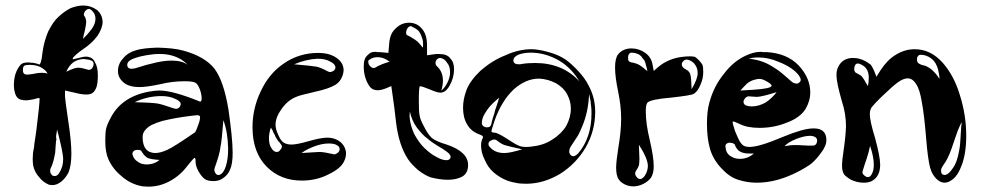

<svg xmlns="http://www.w3.org/2000/svg" viewBox="-20 -743 3620 708"><path d="M190.4 -265.6C205.1 -210 212.9 -173.8 212.9 -155.3C212.9 -136.7 208 -120.1 197.3 -103.5C192.4 -96.7 187.5 -93.8 181.6 -93.8C176.8 -93.8 171.9 -95.7 169.9 -99.6C166 -103.5 165 -108.4 165 -113.3C165 -118.2 166 -121.1 167 -123C171.9 -131.8 174.8 -141.6 177.7 -152.3C180.7 -163.1 181.6 -171.9 183.6 -180.7C183.6 -189.5 185.5 -203.1 186.5 -221.7C187.5 -224.6 188.5 -228.5 187.5 -232.4C186.5 -236.3 186.5 -240.2 187.5 -246.1C188.5 -250 189.5 -256.8 190.4 -265.6ZM88.9 -503.9C107.4 -503.9 124 -500 136.7 -491.2C146.5 -484.4 152.3 -478.5 155.3 -471.7C150.4 -473.6 142.6 -474.6 133.8 -474.6C126 -474.6 116.2 -473.6 103.5 -470.7C91.8 -468.8 84 -467.8 80.1 -467.8C75.2 -467.8 71.3 -468.8 68.4 -471.7C65.4 -474.6 64.5 -478.5 64.5 -485.4C64.5 -494.1 66.4 -499 70.3 -501C73.2 -502.9 80.1 -503.9 88.9 -503.9ZM224.6 -478.5C237.3 -508.8 258.8 -524.4 289.1 -525.4C300.8 -524.4 310.5 -522.5 317.4 -519.5C322.3 -517.6 325.2 -513.7 325.2 -506.8C325.2 -502 323.2 -497.1 320.3 -492.2C316.4 -487.3 312.5 -485.4 308.6 -485.4H306.6C303.7 -486.3 297.9 -487.3 289.1 -490.2C281.2 -492.2 275.4 -493.2 271.5 -493.2H264.6C255.9 -492.2 242.2 -487.3 224.6 -478.5ZM308.6 -710C312.5 -710 317.4 -706.1 323.2 -699.2C329.1 -692.4 332 -683.6 332 -673.8C332 -658.2 324.2 -641.6 308.6 -624C306.6 -621.1 298.8 -612.3 286.1 -599.6C287.1 -606.4 289.1 -617.2 293 -630.9C295.9 -645.5 297.9 -655.3 297.9 -662.1C297.9 -667 296.9 -670.9 295.9 -673.8C295.9 -674.8 294.9 -676.8 293.9 -679.7C293 -682.6 292 -683.6 291 -682.6C290 -685.5 289.1 -687.5 289.1 -688.5C289.1 -693.4 291 -698.2 294.9 -703.1C299.8 -708 303.7 -710 308.6 -710ZM337.9 -706.1C323.2 -716.8 305.7 -722.7 287.1 -722.7C271.5 -722.7 255.9 -718.8 240.2 -712.9C225.6 -705.1 210.9 -695.3 196.3 -681.6C181.6 -668.9 169.9 -650.4 158.2 -627.9C148.4 -605.5 140.6 -579.1 136.7 -549.8C133.8 -519.5 128.9 -504.9 124 -504.9L123 -505.9H122.1L120.1 -506.8C119.1 -507.8 117.2 -507.8 114.3 -508.8C111.3 -509.8 108.4 -509.8 105.5 -510.7C101.6 -511.7 97.7 -511.7 93.8 -511.7C90.8 -512.7 86.9 -512.7 83 -512.7C70.3 -512.7 60.5 -509.8 55.7 -503.9C47.9 -495.1 42 -484.4 37.1 -470.7C33.2 -457 31.2 -443.4 31.2 -429.7C31.2 -417 33.2 -405.3 37.1 -394.5C41 -384.8 46.9 -378.9 54.7 -376C61.5 -374 68.4 -373 75.2 -373C83 -373 92.8 -375 104.5 -377C116.2 -380.9 123 -381.8 124 -381.8C125 -381.8 126 -380.9 126 -377.9C126 -365.2 122.1 -327.1 114.3 -264.6C113.3 -254.9 111.3 -243.2 109.4 -230.5C107.4 -216.8 105.5 -207 105.5 -200.2C103.5 -193.4 103.5 -186.5 101.6 -177.7C101.6 -168.9 100.6 -162.1 100.6 -156.2C100.6 -145.5 101.6 -137.7 102.5 -131.8C106.4 -115.2 113.3 -101.6 125 -88.9C134.8 -76.2 146.5 -68.4 157.2 -63.5C160.2 -61.5 166 -60.5 172.9 -60.5C184.6 -60.5 195.3 -64.5 207 -74.2C216.8 -82 225.6 -93.8 232.4 -106.4C239.3 -123 243.2 -146.5 243.2 -176.8C243.2 -207 239.3 -248 231.4 -298.8C223.6 -351.6 219.7 -380.9 219.7 -387.7V-409.2L258.8 -400.4C273.4 -396.5 286.1 -394.5 298.8 -394.5C309.6 -394.5 316.4 -396.5 321.3 -400.4C326.2 -403.3 330.1 -409.2 334 -417C338.9 -427.7 340.8 -444.3 340.8 -465.8C340.8 -484.4 337.9 -501 330.1 -513.7C324.2 -527.3 312.5 -534.2 295.9 -534.2C292 -534.2 285.2 -533.2 274.4 -530.3L250 -524.4C249 -524.4 248 -525.4 248 -526.4C248 -529.3 252 -534.2 259.8 -541C267.6 -547.9 276.4 -554.7 286.1 -561.5C308.6 -576.2 326.2 -592.8 339.8 -611.3C351.6 -629.9 358.4 -646.5 358.4 -663.1C357.4 -680.7 350.6 -695.3 337.9 -706.1Z M655.3 -556.6C629.9 -563.5 598.6 -566.4 560.5 -567.4C527.3 -566.4 502 -563.5 484.4 -558.6C462.9 -552.7 446.3 -543 433.6 -527.3C420.9 -513.7 415 -498 415 -481.4C415 -460.9 424.8 -445.3 444.3 -432.6C457 -425.8 472.7 -421.9 493.2 -421.9C513.7 -421.9 539.1 -425.8 571.3 -432.6C599.6 -439.5 628.9 -443.4 661.1 -443.4C681.6 -443.4 695.3 -441.4 701.2 -437.5C707 -434.6 711.9 -425.8 716.8 -414.1C721.7 -400.4 723.6 -389.6 723.6 -380.9C723.6 -372.1 721.7 -368.2 717.8 -368.2H716.8L715.8 -369.1C650.4 -395.5 601.6 -409.2 567.4 -409.2C558.6 -409.2 546.9 -408.2 530.3 -405.3C460 -392.6 412.1 -358.4 385.7 -303.7C377.9 -289.1 373 -276.4 371.1 -267.6C369.1 -257.8 368.2 -243.2 368.2 -223.6C368.2 -195.3 372.1 -172.9 379.9 -155.3C390.6 -131.8 406.2 -111.3 427.7 -93.8C447.3 -76.2 469.7 -64.5 493.2 -58.6C502.9 -55.7 514.6 -54.7 527.3 -54.7C554.7 -54.7 581.1 -61.5 606.4 -75.2C631.8 -88.9 654.3 -108.4 672.9 -133.8C687.5 -152.3 696.3 -161.1 697.3 -161.1C700.2 -161.1 701.2 -156.2 701.2 -147.5C701.2 -136.7 704.1 -126 710.9 -113.3C717.8 -100.6 724.6 -91.8 732.4 -85C740.2 -78.1 752 -75.2 766.6 -75.2C779.3 -75.2 790 -78.1 797.9 -83C812.5 -91.8 822.3 -102.5 828.1 -117.2C835 -131.8 837.9 -152.3 837.9 -179.7C837.9 -217.8 832 -271.5 822.3 -339.8C810.5 -410.2 793.9 -459 770.5 -490.2C747.1 -519.5 709 -542 655.3 -556.6ZM487.3 -190.4C496.1 -190.4 501 -188.5 502 -184.6C509.8 -171.9 517.6 -164.1 525.4 -160.2C533.2 -157.2 547.9 -154.3 568.4 -153.3C555.7 -142.6 540 -136.7 520.5 -136.7C507.8 -136.7 497.1 -139.6 488.3 -146.5C478.5 -152.3 471.7 -161.1 468.8 -172.9C467.8 -177.7 468.8 -182.6 472.7 -185.5C475.6 -188.5 480.5 -190.4 487.3 -190.4ZM803.7 -299.8C814.5 -271.5 820.3 -236.3 821.3 -195.3C821.3 -168.9 818.4 -147.5 812.5 -128.9C806.6 -111.3 798.8 -101.6 790 -98.6L788.1 -97.7H786.1C781.2 -97.7 777.3 -99.6 775.4 -103.5C771.5 -107.4 770.5 -112.3 770.5 -117.2C770.5 -121.1 771.5 -125 773.4 -128.9C784.2 -159.2 791 -182.6 793 -201.2C796.9 -218.8 799.8 -252 803.7 -299.8ZM689.5 -316.4C700.2 -317.4 706.1 -318.4 708 -318.4C714.8 -317.4 717.8 -315.4 717.8 -311.5C717.8 -302.7 714.8 -291 709 -277.3C704.1 -262.7 700.2 -254.9 697.3 -253.9C647.5 -219.7 614.3 -198.2 596.7 -190.4C580.1 -182.6 564.5 -178.7 551.8 -178.7C521.5 -179.7 505.9 -199.2 505.9 -237.3C505.9 -247.1 508.8 -255.9 515.6 -263.7C521.5 -270.5 529.3 -277.3 539.1 -282.2C548.8 -287.1 562.5 -292 578.1 -296.9C595.7 -300.8 611.3 -304.7 628.9 -307.6C644.5 -310.5 665 -313.5 689.5 -316.4ZM575.2 -388.7C593.8 -388.7 610.4 -385.7 625 -378.9C639.6 -373 646.5 -366.2 646.5 -358.4C645.5 -354.5 644.5 -351.6 643.6 -349.6C637.7 -341.8 629.9 -339.8 619.1 -343.8C591.8 -353.5 572.3 -359.4 560.5 -361.3C547.9 -363.3 520.5 -365.2 476.6 -366.2C507.8 -380.9 541 -388.7 575.2 -388.7ZM468.8 -525.4C469.7 -526.4 473.6 -527.3 482.4 -530.3C490.2 -533.2 502 -536.1 518.6 -539.1C535.2 -542 550.8 -543.9 566.4 -543.9H570.3C601.6 -543.9 628.9 -536.1 651.4 -521.5C661.1 -514.6 668 -508.8 671.9 -503.9C658.2 -514.6 638.7 -519.5 613.3 -519.5H610.4C580.1 -519.5 536.1 -509.8 478.5 -491.2C471.7 -490.2 466.8 -489.3 465.8 -489.3C455.1 -489.3 449.2 -494.1 449.2 -503.9C449.2 -512.7 456.1 -520.5 468.8 -525.4Z M1091.8 -178.7C1106.4 -189.5 1123 -197.3 1141.6 -204.1C1160.2 -210.9 1176.8 -213.9 1192.4 -213.9C1205.1 -213.9 1215.8 -211.9 1221.7 -208C1229.5 -204.1 1232.4 -199.2 1232.4 -193.4C1232.4 -188.5 1230.5 -183.6 1225.6 -179.7C1220.7 -175.8 1216.8 -173.8 1211.9 -173.8C1210 -173.8 1209 -173.8 1208 -174.8C1186.5 -179.7 1169.9 -182.6 1158.2 -182.6C1157.2 -182.6 1134.8 -181.6 1091.8 -178.7ZM979.5 -272.5C980.5 -269.5 982.4 -265.6 985.4 -261.7C987.3 -255.9 988.3 -252.9 989.3 -252C990.2 -251 991.2 -248 993.2 -246.1C994.1 -242.2 995.1 -240.2 995.1 -240.2C996.1 -238.3 997.1 -237.3 998 -235.4C999 -233.4 1000 -231.4 1001 -230.5C1002 -228.5 1002.9 -226.6 1003.9 -225.6C1004.9 -224.6 1006.8 -222.7 1006.8 -221.7C1008.8 -220.7 1009.8 -218.8 1010.7 -217.8C1016.6 -210.9 1019.5 -206.1 1019.5 -203.1C1019.5 -199.2 1017.6 -194.3 1012.7 -189.5C1009.8 -184.6 1004.9 -182.6 1000 -182.6C993.2 -182.6 986.3 -187.5 980.5 -197.3C974.6 -206.1 971.7 -218.8 971.7 -233.4C971.7 -240.2 972.7 -249 974.6 -257.8C975.6 -264.6 977.5 -269.5 979.5 -272.5ZM1064.5 -505.9C1094.7 -518.6 1124 -525.4 1151.4 -526.4C1169.9 -526.4 1185.5 -523.4 1198.2 -515.6C1210.9 -509.8 1216.8 -502 1216.8 -494.1C1216.8 -489.3 1214.8 -486.3 1211.9 -483.4C1203.1 -476.6 1195.3 -475.6 1187.5 -480.5C1170.9 -489.3 1157.2 -495.1 1147.5 -497.1C1137.7 -499 1110.4 -502 1064.5 -505.9ZM1211.9 -535.2C1196.3 -543.9 1176.8 -547.9 1153.3 -547.9C1107.4 -547.9 1064.5 -535.2 1026.4 -508.8C990.2 -484.4 961.9 -450.2 941.4 -406.2C920.9 -363.3 911.1 -319.3 911.1 -273.4C911.1 -211.9 928.7 -163.1 963.9 -127.9C998 -93.8 1041 -77.1 1092.8 -77.1C1127 -77.1 1159.2 -84 1188.5 -98.6C1219.7 -113.3 1239.3 -128.9 1248 -146.5C1252.9 -156.2 1255.9 -166 1255.9 -176.8C1255.9 -191.4 1250 -205.1 1239.3 -215.8C1225.6 -228.5 1208 -235.4 1186.5 -235.4C1171.9 -235.4 1149.4 -231.4 1119.1 -222.7C1088.9 -213.9 1067.4 -210 1055.7 -210C1044.9 -210 1035.2 -211.9 1028.3 -215.8C1020.5 -219.7 1012.7 -229.5 1006.8 -244.1C999 -259.8 996.1 -272.5 996.1 -283.2C996.1 -301.8 1003.9 -321.3 1018.6 -341.8C1034.2 -363.3 1051.8 -377.9 1072.3 -385.7C1079.1 -389.6 1102.5 -395.5 1140.6 -404.3C1176.8 -412.1 1201.2 -420.9 1215.8 -429.7C1230.5 -438.5 1240.2 -452.1 1245.1 -470.7C1246.1 -476.6 1247.1 -480.5 1247.1 -483.4C1247.1 -504.9 1235.4 -522.5 1211.9 -535.2Z M1491.2 -332C1496.1 -310.5 1503.9 -291 1516.6 -273.4C1529.3 -256.8 1542 -242.2 1555.7 -232.4C1569.3 -220.7 1583 -211.9 1595.7 -204.1C1609.4 -196.3 1620.1 -189.5 1628.9 -182.6C1637.7 -175.8 1641.6 -169.9 1641.6 -165C1641.6 -162.1 1640.6 -160.2 1639.6 -158.2C1636.7 -154.3 1632.8 -152.3 1626 -152.3C1616.2 -152.3 1603.5 -156.2 1589.8 -164.1C1574.2 -171.9 1560.5 -182.6 1545.9 -196.3C1531.2 -210 1519.5 -227.5 1507.8 -248C1498 -269.5 1491.2 -292 1490.2 -314.5ZM1590.8 -499C1587.9 -502 1585.9 -505.9 1585.9 -510.7C1585.9 -515.6 1587.9 -520.5 1590.8 -523.4C1593.8 -527.3 1598.6 -529.3 1603.5 -529.3C1613.3 -528.3 1622.1 -522.5 1629.9 -509.8C1636.7 -502 1639.6 -490.2 1639.6 -475.6C1639.6 -462.9 1635.7 -449.2 1628.9 -436.5C1622.1 -423.8 1615.2 -415 1607.4 -409.2C1611.3 -422.9 1613.3 -434.6 1613.3 -445.3C1613.3 -467.8 1605.5 -486.3 1590.8 -499ZM1372.1 -532.2C1382.8 -532.2 1394.5 -529.3 1406.2 -522.5C1411.1 -519.5 1414.1 -516.6 1417 -515.6C1407.2 -512.7 1398.4 -509.8 1390.6 -506.8C1382.8 -503.9 1376 -500 1371.1 -498C1366.2 -494.1 1362.3 -493.2 1359.4 -492.2H1357.4C1352.5 -492.2 1348.6 -495.1 1343.8 -500C1339.8 -504.9 1337.9 -510.7 1337.9 -515.6C1337.9 -518.6 1338.9 -521.5 1341.8 -522.5C1350.6 -529.3 1361.3 -532.2 1372.1 -532.2ZM1481.4 -613.3C1478.5 -614.3 1477.5 -618.2 1477.5 -623C1477.5 -627.9 1479.5 -633.8 1482.4 -638.7C1486.3 -643.6 1490.2 -646.5 1494.1 -646.5H1497.1C1498 -645.5 1500 -644.5 1502 -642.6C1504.9 -642.6 1508.8 -639.6 1513.7 -636.7C1518.6 -633.8 1523.4 -629.9 1526.4 -625C1529.3 -620.1 1533.2 -614.3 1535.2 -605.5C1539.1 -597.7 1540 -588.9 1540 -580.1V-575.2C1540 -572.3 1540 -569.3 1539.1 -567.4C1531.2 -577.1 1524.4 -585 1519.5 -589.8C1513.7 -594.7 1504.9 -600.6 1493.2 -607.4ZM1554.7 -574.2C1554.7 -602.5 1548.8 -623 1535.2 -637.7C1523.4 -652.3 1506.8 -659.2 1488.3 -659.2C1475.6 -659.2 1463.9 -656.2 1453.1 -649.4C1441.4 -641.6 1432.6 -632.8 1425.8 -622.1C1419.9 -611.3 1416 -597.7 1415 -580.1L1412.1 -547.9L1380.9 -550.8C1377.9 -550.8 1375 -550.8 1371.1 -550.8C1368.2 -551.8 1365.2 -551.8 1364.3 -551.8C1357.4 -551.8 1351.6 -550.8 1347.7 -548.8C1344.7 -547.9 1339.8 -543.9 1335 -539.1C1329.1 -533.2 1325.2 -527.3 1324.2 -521.5C1322.3 -516.6 1321.3 -507.8 1321.3 -497.1C1321.3 -482.4 1323.2 -468.8 1328.1 -454.1C1333 -439.5 1338.9 -428.7 1346.7 -419.9C1353.5 -413.1 1362.3 -410.2 1373 -410.2C1381.8 -410.2 1392.6 -413.1 1405.3 -418L1422.9 -425.8L1428.7 -384.8C1431.6 -367.2 1435.5 -335.9 1440.4 -292C1447.3 -235.4 1461.9 -190.4 1484.4 -156.2C1494.1 -141.6 1506.8 -128.9 1522.5 -115.2C1538.1 -103.5 1553.7 -93.8 1568.4 -88.9C1591.8 -83 1612.3 -80.1 1630.9 -80.1C1652.3 -80.1 1669.9 -84 1684.6 -91.8C1699.2 -100.6 1706.1 -114.3 1706.1 -134.8C1706.1 -167 1679.7 -192.4 1627 -210C1600.6 -217.8 1583 -225.6 1572.3 -234.4C1562.5 -243.2 1552.7 -257.8 1542 -279.3C1533.2 -295.9 1528.3 -308.6 1527.3 -317.4C1525.4 -326.2 1524.4 -343.8 1524.4 -368.2C1524.4 -403.3 1525.4 -421.9 1528.3 -424.8H1530.3C1534.2 -424.8 1545.9 -420.9 1565.4 -413.1C1583 -405.3 1595.7 -401.4 1603.5 -401.4H1604.5C1617.2 -401.4 1628.9 -410.2 1638.7 -428.7C1649.4 -448.2 1654.3 -467.8 1654.3 -488.3C1654.3 -503.9 1650.4 -517.6 1640.6 -527.3C1632.8 -539.1 1618.2 -543.9 1597.7 -543.9C1590.8 -543.9 1585 -543.9 1581.1 -543L1554.7 -539.1Z M1802.7 -228.5C1806.6 -228.5 1809.6 -227.5 1811.5 -225.6C1822.3 -216.8 1832 -210.9 1840.8 -208C1849.6 -205.1 1871.1 -200.2 1905.3 -192.4C1877 -183.6 1854.5 -178.7 1839.8 -178.7C1815.4 -178.7 1797.9 -186.5 1785.2 -202.1C1782.2 -205.1 1781.2 -208 1781.2 -211.9C1781.2 -216.8 1783.2 -220.7 1788.1 -223.6C1793 -226.6 1797.9 -228.5 1802.7 -228.5ZM1820.3 -382.8C1819.3 -377 1816.4 -367.2 1811.5 -353.5C1806.6 -339.8 1803.7 -330.1 1802.7 -324.2C1799.8 -317.4 1797.9 -308.6 1794.9 -298.8C1792 -287.1 1791 -282.2 1791 -283.2C1789.1 -276.4 1784.2 -273.4 1775.4 -273.4C1770.5 -273.4 1766.6 -275.4 1762.7 -277.3C1758.8 -281.2 1756.8 -284.2 1756.8 -289.1C1756.8 -299.8 1759.8 -310.5 1766.6 -322.3C1773.4 -334 1780.3 -343.8 1787.1 -351.6C1793.9 -359.4 1805.7 -370.1 1820.3 -382.8ZM2152.3 -396.5 2153.3 -391.6C2154.3 -388.7 2154.3 -385.7 2155.3 -381.8L2158.2 -367.2C2158.2 -361.3 2159.2 -354.5 2160.2 -347.7C2161.1 -339.8 2161.1 -332 2161.1 -324.2C2161.1 -264.6 2144.5 -215.8 2112.3 -177.7C2105.5 -170.9 2099.6 -167 2094.7 -167C2089.8 -167 2085.9 -168.9 2084 -171.9C2080.1 -175.8 2079.1 -180.7 2079.1 -185.5C2079.1 -192.4 2082 -199.2 2086.9 -206.1C2098.6 -223.6 2106.4 -236.3 2111.3 -243.2C2115.2 -250 2121.1 -262.7 2127.9 -279.3C2134.8 -295.9 2140.6 -314.5 2144.5 -333C2149.4 -356.4 2151.4 -377.9 2152.3 -396.5ZM1803.7 -297.9C1820.3 -345.7 1843.8 -383.8 1873 -412.1C1903.3 -439.5 1934.6 -453.1 1967.8 -453.1C1990.2 -452.1 2010.7 -446.3 2031.2 -435.5C2048.8 -424.8 2062.5 -412.1 2071.3 -395.5C2080.1 -378.9 2085 -361.3 2085 -342.8C2085 -320.3 2079.1 -299.8 2068.4 -279.3C2056.6 -259.8 2039.1 -242.2 2016.6 -228.5C1994.1 -212.9 1966.8 -205.1 1936.5 -202.1C1930.7 -201.2 1923.8 -201.2 1917 -201.2C1907.2 -201.2 1898.4 -203.1 1890.6 -207C1882.8 -210 1867.2 -219.7 1844.7 -234.4C1824.2 -247.1 1810.5 -253.9 1803.7 -253.9H1802.7C1795.9 -253.9 1792 -255.9 1792 -259.8C1793 -264.6 1796.9 -277.3 1803.7 -297.9ZM1892.6 -505.9C1879.9 -505.9 1874 -510.7 1873 -519.5C1873 -528.3 1878.9 -535.2 1890.6 -541C1903.3 -545.9 1918.9 -548.8 1937.5 -548.8C1966.8 -548.8 1997.1 -542 2027.3 -527.3C2057.6 -512.7 2084 -490.2 2105.5 -460C2110.4 -453.1 2114.3 -447.3 2117.2 -442.4C2075.2 -488.3 2020.5 -510.7 1953.1 -510.7C1935.5 -510.7 1918.9 -509.8 1902.3 -506.8C1899.4 -505.9 1896.5 -505.9 1892.6 -505.9ZM1940.4 -561.5C1910.2 -561.5 1877 -554.7 1843.8 -539.1C1808.6 -525.4 1779.3 -505.9 1752 -482.4C1726.6 -458 1708 -433.6 1699.2 -408.2C1691.4 -386.7 1687.5 -366.2 1687.5 -345.7C1687.5 -321.3 1692.4 -300.8 1703.1 -283.2C1712.9 -266.6 1727.5 -254.9 1746.1 -248C1753.9 -245.1 1758.8 -243.2 1759.8 -240.2C1761.7 -238.3 1761.7 -235.4 1758.8 -231.4C1755.9 -224.6 1753.9 -216.8 1753.9 -207C1753.9 -190.4 1757.8 -171.9 1767.6 -153.3C1775.4 -134.8 1786.1 -120.1 1797.9 -109.4C1822.3 -87.9 1849.6 -74.2 1879.9 -69.3C1891.6 -66.4 1905.3 -65.4 1919.9 -65.4C1963.9 -65.4 2004.9 -78.1 2044.9 -101.6C2085 -127 2116.2 -159.2 2139.6 -199.2C2163.1 -240.2 2174.8 -284.2 2174.8 -331.1C2174.8 -365.2 2167 -397.5 2150.4 -427.7C2141.6 -446.3 2127 -465.8 2107.4 -486.3C2087.9 -506.8 2069.3 -522.5 2052.7 -531.2C2037.1 -540 2018.6 -546.9 1996.1 -552.7C1973.6 -558.6 1955.1 -561.5 1940.4 -561.5Z M2335.9 -209C2358.4 -174.8 2369.1 -148.4 2369.1 -129.9C2368.2 -113.3 2362.3 -98.6 2351.6 -87.9C2348.6 -85 2344.7 -83 2340.8 -83C2335.9 -83 2331.1 -85 2328.1 -89.8C2324.2 -93.8 2322.3 -98.6 2322.3 -103.5C2322.3 -107.4 2323.2 -110.4 2324.2 -111.3C2330.1 -120.1 2334 -127 2335.9 -132.8C2336.9 -138.7 2337.9 -146.5 2337.9 -157.2C2337.9 -160.2 2336.9 -176.8 2335.9 -209ZM2506.8 -488.3C2498 -493.2 2494.1 -499 2494.1 -505.9C2494.1 -510.7 2496.1 -514.6 2500 -517.6C2502.9 -521.5 2507.8 -523.4 2512.7 -523.4C2520.5 -522.5 2529.3 -518.6 2538.1 -510.7C2547.9 -500 2552.7 -488.3 2552.7 -473.6C2552.7 -459 2544.9 -438.5 2530.3 -414.1C2529.3 -442.4 2528.3 -460.9 2525.4 -468.8C2523.4 -476.6 2517.6 -483.4 2506.8 -488.3ZM2307.6 -548.8C2315.4 -548.8 2322.3 -547.9 2329.1 -544.9C2335.9 -543 2340.8 -539.1 2344.7 -535.2C2348.6 -529.3 2351.6 -525.4 2355.5 -521.5C2357.4 -517.6 2360.4 -511.7 2361.3 -504.9C2363.3 -498 2364.3 -493.2 2365.2 -491.2C2365.2 -489.3 2366.2 -485.4 2367.2 -480.5C2355.5 -491.2 2345.7 -498 2339.8 -502C2332 -506.8 2324.2 -509.8 2315.4 -511.7C2306.6 -512.7 2301.8 -514.6 2298.8 -517.6C2296.9 -519.5 2295.9 -523.4 2295.9 -530.3C2295.9 -535.2 2296.9 -540 2298.8 -543C2301.8 -546.9 2304.7 -548.8 2307.6 -548.8ZM2386.7 -502.9C2383.8 -521.5 2375 -537.1 2359.4 -547.9C2344.7 -558.6 2327.1 -564.5 2308.6 -564.5C2287.1 -564.5 2270.5 -556.6 2258.8 -542C2252 -533.2 2248 -516.6 2248 -494.1C2248 -470.7 2252 -440.4 2259.8 -403.3C2266.6 -370.1 2270.5 -337.9 2270.5 -305.7C2270.5 -272.5 2266.6 -236.3 2259.8 -196.3C2254.9 -164.1 2252 -140.6 2252 -125C2252 -105.5 2254.9 -90.8 2261.7 -81.1C2268.6 -71.3 2279.3 -63.5 2294.9 -58.6C2301.8 -56.6 2308.6 -55.7 2315.4 -55.7C2327.1 -55.7 2338.9 -58.6 2351.6 -64.5C2363.3 -70.3 2373 -78.1 2379.9 -86.9C2386.7 -96.7 2390.6 -111.3 2390.6 -129.9C2390.6 -152.3 2385.7 -184.6 2376 -226.6C2366.2 -266.6 2361.3 -301.8 2361.3 -332C2361.3 -348.6 2363.3 -359.4 2367.2 -364.3C2374 -372.1 2403.3 -378.9 2453.1 -382.8C2503.9 -388.7 2532.2 -392.6 2539.1 -397.5C2547.9 -403.3 2556.6 -414.1 2562.5 -429.7C2570.3 -446.3 2573.2 -461.9 2573.2 -477.5C2573.2 -489.3 2572.3 -498 2570.3 -503.9C2567.4 -508.8 2563.5 -514.6 2556.6 -521.5C2550.8 -527.3 2545.9 -531.2 2543 -533.2C2539.1 -534.2 2533.2 -535.2 2526.4 -535.2C2517.6 -535.2 2510.7 -535.2 2503.9 -534.2C2465.8 -531.2 2432.6 -517.6 2406.2 -495.1L2390.6 -481.4Z M2670.9 -216.8C2675.8 -216.8 2679.7 -215.8 2684.6 -213.9C2688.5 -211.9 2690.4 -210 2690.4 -207C2695.3 -195.3 2702.1 -187.5 2710 -183.6C2718.8 -178.7 2730.5 -176.8 2745.1 -176.8H2759.8C2745.1 -164.1 2728.5 -157.2 2708 -157.2C2694.3 -157.2 2682.6 -161.1 2672.9 -168C2662.1 -174.8 2656.2 -186.5 2655.3 -201.2C2654.3 -206.1 2655.3 -209 2659.2 -212.9C2661.1 -214.8 2666 -216.8 2670.9 -216.8ZM2873 -204.1C2881.8 -213.9 2896.5 -222.7 2916 -230.5C2935.5 -238.3 2953.1 -242.2 2967.8 -242.2C2984.4 -241.2 2993.2 -235.4 2993.2 -224.6C2993.2 -219.7 2991.2 -214.8 2989.3 -210.9C2985.4 -208 2982.4 -206.1 2978.5 -206.1H2967.8C2962.9 -206.1 2954.1 -206.1 2942.4 -207C2929.7 -208 2919.9 -208 2913.1 -208C2904.3 -208 2897.5 -208 2892.6 -207C2884.8 -206.1 2877.9 -205.1 2873 -204.1ZM2843.8 -403.3C2833 -388.7 2819.3 -376 2803.7 -365.2C2786.1 -355.5 2769.5 -350.6 2752 -350.6C2745.1 -350.6 2739.3 -351.6 2732.4 -353.5C2725.6 -356.4 2721.7 -360.4 2721.7 -367.2C2721.7 -372.1 2723.6 -376 2727.5 -380.9C2732.4 -385.7 2736.3 -387.7 2740.2 -387.7H2741.2C2757.8 -386.7 2768.6 -385.7 2771.5 -385.7C2786.1 -386.7 2810.5 -392.6 2843.8 -403.3ZM2762.7 -449.2C2770.5 -451.2 2776.4 -452.1 2780.3 -452.1C2786.1 -452.1 2793.9 -450.2 2802.7 -445.3C2817.4 -437.5 2825.2 -431.6 2825.2 -426.8C2825.2 -419.9 2802.7 -415 2758.8 -412.1L2710 -409.2L2726.6 -426.8C2735.4 -437.5 2748 -445.3 2762.7 -449.2ZM2740.2 -526.4C2750 -529.3 2761.7 -531.2 2776.4 -531.2C2799.8 -531.2 2824.2 -526.4 2849.6 -515.6C2875 -505.9 2895.5 -494.1 2910.2 -481.4C2924.8 -468.8 2932.6 -457 2932.6 -448.2C2932.6 -444.3 2930.7 -441.4 2926.8 -438.5C2923.8 -435.5 2920.9 -434.6 2917 -434.6C2909.2 -435.5 2902.3 -438.5 2897.5 -443.4C2878.9 -460 2865.2 -471.7 2856.4 -478.5C2846.7 -486.3 2834 -494.1 2819.3 -502.9C2803.7 -511.7 2788.1 -517.6 2771.5 -521.5C2758.8 -524.4 2749 -526.4 2740.2 -526.4ZM2807.6 -550.8C2803.7 -550.8 2799.8 -550.8 2793.9 -550.8C2790 -551.8 2786.1 -551.8 2784.2 -551.8C2767.6 -551.8 2749 -546.9 2730.5 -538.1C2700.2 -524.4 2672.9 -502 2649.4 -470.7C2624 -439.5 2606.4 -404.3 2595.7 -364.3C2589.8 -343.8 2586.9 -317.4 2586.9 -287.1C2586.9 -250 2590.8 -218.8 2598.6 -192.4C2606.4 -167 2620.1 -143.6 2639.6 -123C2659.2 -101.6 2679.7 -86.9 2702.1 -80.1C2723.6 -73.2 2746.1 -69.3 2770.5 -69.3C2820.3 -69.3 2871.1 -83 2923.8 -110.4C2944.3 -121.1 2960 -130.9 2971.7 -139.6C2982.4 -148.4 2995.1 -162.1 3007.8 -179.7C3020.5 -196.3 3027.3 -211.9 3027.3 -226.6C3027.3 -254.9 3011.7 -269.5 2981.4 -269.5H2979.5C2954.1 -269.5 2917 -258.8 2867.2 -238.3C2809.6 -213.9 2768.6 -201.2 2744.1 -201.2C2734.4 -201.2 2726.6 -203.1 2721.7 -206.1C2716.8 -209 2711.9 -214.8 2707 -222.7C2702.1 -231.4 2697.3 -244.1 2690.4 -259.8C2684.6 -277.3 2681.6 -288.1 2681.6 -293C2681.6 -293.9 2681.6 -293.9 2682.6 -294.9C2683.6 -295.9 2692.4 -293 2707 -286.1C2725.6 -276.4 2750 -271.5 2780.3 -271.5C2814.5 -271.5 2848.6 -277.3 2881.8 -291C2914.1 -302.7 2937.5 -320.3 2950.2 -340.8C2961.9 -360.4 2967.8 -380.9 2967.8 -402.3C2967.8 -438.5 2953.1 -471.7 2924.8 -502C2895.5 -532.2 2856.4 -547.9 2807.6 -550.8Z M3188.5 -205.1C3197.3 -178.7 3202.1 -156.2 3202.1 -135.7C3202.1 -122.1 3200.2 -111.3 3195.3 -102.5C3191.4 -93.8 3186.5 -89.8 3179.7 -89.8C3176.8 -89.8 3173.8 -90.8 3169.9 -93.8C3163.1 -98.6 3160.2 -103.5 3160.2 -107.4C3160.2 -110.4 3162.1 -116.2 3165 -125C3165 -126 3166 -128.9 3168 -134.8L3176.8 -161.1C3180.7 -172.9 3184.6 -187.5 3188.5 -205.1ZM3526.4 -293C3525.4 -285.2 3523.4 -268.6 3522.5 -244.1C3521.5 -218.8 3519.5 -199.2 3516.6 -186.5C3511.7 -158.2 3503.9 -135.7 3492.2 -121.1C3482.4 -105.5 3471.7 -97.7 3461.9 -97.7C3454.1 -98.6 3450.2 -103.5 3450.2 -112.3V-117.2C3451.2 -122.1 3455.1 -129.9 3462.9 -140.6C3470.7 -151.4 3479.5 -168.9 3488.3 -193.4C3490.2 -199.2 3495.1 -212.9 3502 -233.4C3508.8 -253.9 3514.6 -269.5 3519.5 -279.3C3522.5 -285.2 3524.4 -290 3526.4 -293ZM3134.8 -475.6C3131.8 -478.5 3129.9 -482.4 3129.9 -489.3C3130.9 -502 3134.8 -508.8 3143.6 -508.8C3148.4 -508.8 3155.3 -505.9 3164.1 -500C3176.8 -491.2 3183.6 -476.6 3183.6 -457C3183.6 -446.3 3182.6 -436.5 3180.7 -425.8C3178.7 -428.7 3175.8 -432.6 3171.9 -439.5C3168.9 -445.3 3166 -450.2 3163.1 -454.1C3160.2 -458 3158.2 -460.9 3155.3 -463.9C3153.3 -464.8 3146.5 -468.8 3134.8 -475.6ZM3375 -541C3389.6 -541 3402.3 -536.1 3414.1 -527.3C3426.8 -517.6 3434.6 -503.9 3439.5 -485.4C3442.4 -472.7 3444.3 -460.9 3444.3 -452.1C3434.6 -467.8 3423.8 -479.5 3413.1 -488.3C3402.3 -496.1 3392.6 -501 3385.7 -502C3378.9 -502.9 3373 -505.9 3368.2 -508.8C3363.3 -511.7 3361.3 -517.6 3361.3 -524.4C3361.3 -529.3 3362.3 -533.2 3365.2 -536.1C3367.2 -539.1 3370.1 -541 3375 -541ZM3457 -510.7C3426.8 -544.9 3392.6 -561.5 3352.5 -561.5C3328.1 -561.5 3305.7 -554.7 3283.2 -541C3261.7 -528.3 3243.2 -508.8 3226.6 -483.4L3211.9 -460L3203.1 -482.4C3199.2 -491.2 3195.3 -498 3191.4 -503.9C3186.5 -507.8 3179.7 -512.7 3170.9 -517.6C3156.2 -525.4 3141.6 -529.3 3125 -529.3C3100.6 -529.3 3082 -518.6 3071.3 -497.1C3066.4 -488.3 3064.5 -477.5 3064.5 -465.8C3064.5 -447.3 3071.3 -416 3084 -371.1C3094.7 -338.9 3099.6 -307.6 3099.6 -277.3C3098.6 -251 3095.7 -221.7 3090.8 -188.5C3086.9 -164.1 3085 -145.5 3085 -130.9C3085 -117.2 3087.9 -107.4 3092.8 -99.6C3097.7 -93.8 3106.4 -86.9 3118.2 -80.1C3132.8 -73.2 3148.4 -69.3 3165 -69.3C3176.8 -69.3 3186.5 -71.3 3194.3 -75.2C3214.8 -85.9 3225.6 -105.5 3225.6 -135.7C3225.6 -156.2 3218.8 -189.5 3207 -233.4C3193.4 -277.3 3187.5 -306.6 3187.5 -321.3C3187.5 -332 3189.5 -339.8 3194.3 -347.7C3199.2 -353.5 3211.9 -368.2 3234.4 -389.6C3257.8 -412.1 3276.4 -428.7 3291 -439.5C3304.7 -449.2 3316.4 -454.1 3327.1 -454.1C3338.9 -454.1 3349.6 -447.3 3358.4 -432.6C3367.2 -419.9 3374 -398.4 3378.9 -368.2C3384.8 -337.9 3390.6 -291 3395.5 -228.5C3399.4 -180.7 3404.3 -146.5 3409.2 -127C3414.1 -107.4 3422.9 -92.8 3434.6 -82C3444.3 -73.2 3454.1 -69.3 3462.9 -69.3C3473.6 -69.3 3484.4 -74.2 3496.1 -84C3505.9 -92.8 3514.6 -105.5 3521.5 -122.1C3536.1 -154.3 3543 -194.3 3543 -242.2C3543 -293 3535.2 -342.8 3519.5 -392.6C3504.9 -441.4 3483.4 -480.5 3457 -510.7Z"/></svg>

Font: Puffy Slushy
Style: Regular
Weight: 400
Designer: Intuisi Creative
Foundry: Intuisi Creative
Version: Version 001.000